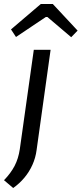

<svg xmlns="http://www.w3.org/2000/svg" viewBox="-61 -736 408 960"><path d="M192 -487 122 14Q117 53 101 88.5Q85 124 60.5 153Q36 182 5 204L-41 165Q-7 130 12 93.5Q31 57 38 10L108 -487ZM203 -716 327 -583 295 -550 176 -651H168L19 -551L-6 -589L143 -716Z"/></svg>

Font: Exo 2
Style: Italic
Weight: 400
Italic angle: -8°
Designer: Natanael Gama
Foundry: Natanael Gama
Version: Version 2.010